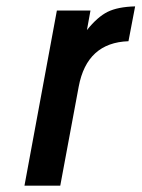

<svg xmlns="http://www.w3.org/2000/svg" viewBox="-20 -585 446 605"><path d="M57.1 0 159.2 -551.8H265.1L253.9 -490.2Q287.1 -531.7 319.1 -547.6Q351.1 -563.5 405.8 -564.9L384.8 -455.1Q253.9 -450.7 228 -312L169.9 0Z"/></svg>

Font: Involve SemiBold Oblique
Style: Italic
Weight: 600
Italic angle: -10.5°
Designer: Stefan Peev
Foundry: Context Ltd.
Version: Version 1.001